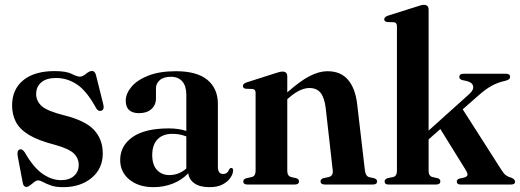

<svg xmlns="http://www.w3.org/2000/svg" viewBox="-20 -763 2150 794"><path d="M232 -18Q266.5 -18 286 -35.5Q305.5 -53 305.5 -81Q305.5 -108.5 285.5 -128.2Q265.5 -148 206 -164.5Q137.5 -182 99.2 -205.5Q61 -229 45.5 -259.2Q30 -289.5 30 -327Q30 -393.5 76.2 -431.2Q122.5 -469 205.5 -469Q253.5 -469 276.5 -457.5Q299.5 -446 310 -446Q322 -446 335.8 -457.8Q349.5 -469.5 360.5 -469.5Q372 -469.5 376.5 -454L406.5 -334Q413 -310.5 400 -305.5Q387.5 -300.5 378 -315Q340 -385 299.8 -412.8Q259.5 -440.5 212 -440.5Q171.5 -440.5 150.5 -422.2Q129.5 -404 129.5 -374Q129.5 -345.5 152 -324.8Q174.5 -304 244 -286.5Q333 -264.5 369 -225.5Q405 -186.5 405 -128.5Q405 -65.5 358.8 -27.2Q312.5 11 241 11Q210.5 11 190.8 4Q171 -3 158.5 -10Q146 -17 138 -17Q130.5 -17 121.8 -10.2Q113 -3.5 104.5 3.2Q96 10 89 10Q77 10 74 -7.5L53.5 -115.5Q49 -139.5 60.5 -144.5Q71.5 -149.5 83 -132Q118 -70.5 156 -44.2Q194 -18 232 -18Z M477 -101.5Q477 -160 528 -196Q579 -232 678 -232Q700 -232 717.8 -229.2Q735.5 -226.5 750.5 -221.5V-371.5Q750.5 -407 734 -426.2Q717.5 -445.5 687 -445.5Q656.5 -445.5 640.8 -431.5Q625 -417.5 625 -398.5V-356Q625 -328.5 606 -311.8Q587 -295 555 -295Q500 -295 500 -347Q500 -375.5 523.5 -403.8Q547 -432 593.2 -450.2Q639.5 -468.5 707.5 -468.5Q795 -468.5 838 -432.5Q881 -396.5 881 -333.5V-74Q881 -43.5 902.5 -43.5Q921 -43.5 928 -63Q931.5 -68.5 936.5 -68.5Q944 -68.5 944 -58Q944 -45 933.5 -28.8Q923 -12.5 901.5 -0.8Q880 11 846.5 11Q807 11 784.5 -4.5Q762 -20 758.5 -46.5Q732.5 -18.5 694.8 -3.8Q657 11 615 11Q553.5 11 515.2 -20.2Q477 -51.5 477 -101.5ZM609.5 -122Q609.5 -81.5 629.2 -60.2Q649 -39 680 -39Q719.5 -39 750.5 -66V-199Q737 -204 723 -206.8Q709 -209.5 692.5 -209.5Q653 -209.5 631.2 -186.5Q609.5 -163.5 609.5 -122Z M1168 -447V-381Q1221 -428 1260.2 -448.2Q1299.5 -468.5 1334.5 -468.5Q1389 -468.5 1419.2 -433Q1449.5 -397.5 1457 -332.5L1489 -58.5Q1492 -34.5 1506.5 -30.5L1527 -26Q1539.5 -22 1539.5 -13Q1539.5 0 1522.5 0H1323Q1305.5 0 1305.5 -13.5Q1305.5 -22 1317 -26L1340 -31Q1358.5 -36 1356 -58.5L1327 -315.5Q1322 -358 1306.2 -378.5Q1290.5 -399 1259.5 -399Q1221 -399 1174 -358L1168 -352.5V-56.5Q1168 -35.5 1183.5 -31L1205.5 -26Q1216.5 -22.5 1216.5 -13.5Q1216.5 0 1199.5 0H1002.5Q986 0 986 -13Q986 -22 998.5 -26L1022 -31Q1037 -35.5 1037 -56V-378.5Q1037 -393.5 1025 -395L996 -396Q984.5 -398 984.5 -407.5Q984.5 -416.5 999 -422L1115 -459Q1138 -467 1148.5 -467Q1168 -467 1168 -447Z M1586 0Q1570.5 0 1570.5 -13Q1570.5 -22 1583.5 -26.5L1606.5 -31Q1621.5 -35.5 1621.5 -56V-654Q1621.5 -669.5 1609.5 -671L1580.5 -672Q1569 -674 1569 -683.5Q1569 -692.5 1583.5 -698L1699.5 -734.5Q1722.5 -743 1733 -743Q1752.5 -743 1752.5 -722.5V-223L1920.5 -374Q1940 -391.5 1936.5 -407Q1933 -422.5 1909.5 -428L1891 -432Q1879.5 -435.5 1879.5 -445Q1879.5 -458 1896.5 -458H2072.5Q2089.5 -458 2089.5 -445.5Q2089.5 -439.5 2085.5 -435.8Q2081.5 -432 2070 -429Q2039.5 -422.5 2013.8 -408.5Q1988 -394.5 1958.5 -368L1893.5 -311L2054.5 -59Q2064 -44 2072.8 -37.8Q2081.5 -31.5 2096 -27.5Q2110 -20.5 2110 -12Q2110 0 2094 0H1884Q1869 0 1869 -12.5Q1869 -21 1880 -24.5L1898.5 -28.5Q1911 -31.5 1913 -38.8Q1915 -46 1905 -61.5L1801 -229.5L1752.5 -186.5V-56.5Q1752.5 -35.5 1768 -31L1790 -26Q1801 -22.5 1801 -13.5Q1801 0 1784 0Z"/></svg>

Font: Fraunces 72pt SemiBold
Style: Regular
Weight: 600
Version: Version 1.000;[b76b70a41]